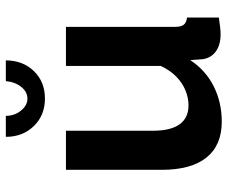

<svg xmlns="http://www.w3.org/2000/svg" viewBox="-81 -689 780 658"><g transform="rotate(-90 309.0 -360.0)"><path d="M56 -196V-524H190V-225Q190 -165 212 -134.5Q234 -104 277 -104Q303 -104 328.5 -114.5Q354 -125 375.5 -146Q397 -167 412 -199V-524H546V-150Q546 -129 553.5 -120Q561 -111 578 -109V0Q558 3 544.5 4.5Q531 6 520 6Q484 6 461.5 -10.5Q439 -27 435 -56L432 -98Q397 -45 342 -17.5Q287 10 221 10Q140 10 98 -42.5Q56 -95 56 -196ZM300 -656Q323 -656 340 -677Q357 -698 360 -730H431Q431 -672 394.5 -634Q358 -596 300 -596Q243 -596 206 -634Q169 -672 169 -730H241Q241 -700 259 -678Q277 -656 300 -656Z"/></g></svg>

Font: Raleway Thin
Style: Bold
Weight: 700
Version: Version 4.026